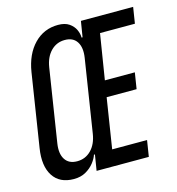

<svg xmlns="http://www.w3.org/2000/svg" viewBox="-111 -835 868 941"><g transform="rotate(-15 323.5 -365.0)"><path d="M149 10Q77 10 44 -41Q11 -92 25 -180L83 -550Q97 -638 146.5 -689Q196 -740 268 -740Q303 -740 324 -725.5Q345 -711 354.5 -690.5Q364 -670 364 -650H369L382 -730H647L634 -648H457L420 -418H572L559 -336H407L367 -82H544L531 0H266L279 -80H274Q268 -61 251.5 -40Q235 -19 209.5 -4.5Q184 10 149 10ZM187 -70Q229 -70 258 -99.5Q287 -129 295 -180L353 -550Q361 -601 342 -630.5Q323 -660 281 -660Q239 -660 210 -630.5Q181 -601 173 -550L115 -180Q107 -129 126 -99.5Q145 -70 187 -70Z"/></g></svg>

Font: JetBrains Mono NL
Style: Italic
Weight: 400
Italic angle: -9°
Monospace: yes
Designer: Philipp Nurullin, Konstantin Bulenkov
Foundry: JetBrains
Version: Version 2.305; ttfautohint (v1.8.4.7-5d5b)